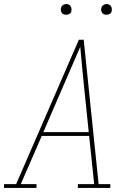

<svg xmlns="http://www.w3.org/2000/svg" viewBox="-38 -932 658 952"><path d="M-18 0V-19H42L353 -735H377L451 -19H509V0H348V-19H429L404 -258H169L65 -19H143V0ZM177 -277H402L380 -490Q375 -543 369.5 -595.5Q364 -648 360 -700Q337 -648 314.5 -595Q292 -542 269 -490ZM490 -859Q484 -859 478 -861Q472 -863 468.5 -868Q465 -873 464 -879Q463 -885 464 -891Q465 -896 467.5 -900Q470 -904 473.5 -906.5Q477 -909 481.5 -910.5Q486 -912 490 -912Q497 -912 502.5 -909.5Q508 -907 511.5 -902Q515 -897 516 -891Q517 -885 516 -879Q516 -874 513.5 -870Q511 -866 507 -863.5Q503 -861 499 -860Q495 -859 490 -859ZM290 -859Q284 -859 278 -861Q272 -863 268.5 -868Q265 -873 264 -879Q263 -885 264 -891Q265 -896 267.5 -900Q270 -904 273.5 -906.5Q277 -909 281.5 -910.5Q286 -912 290 -912Q297 -912 302.5 -909.5Q308 -907 311.5 -902Q315 -897 316 -891Q317 -885 316 -879Q316 -874 313.5 -870Q311 -866 307 -863.5Q303 -861 299 -860Q295 -859 290 -859Z"/></svg>

Font: Iosevka Slab ThExObl
Style: Regular
Weight: 100
Width: 7
Italic angle: -9°
Monospace: yes
Designer: Belleve Invis
Foundry: Belleve Invis
Version: Version 11.1.1; ttfautohint (v1.8.3)